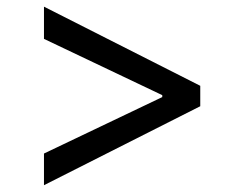

<svg xmlns="http://www.w3.org/2000/svg" viewBox="-20 -567 690 565"><path d="M569.3 -254.4 109.4 -22V-115.2L460.4 -282.7L457.5 -277.8V-291.5L460.4 -285.6L109.4 -452.6V-547.4L569.3 -314.5Z"/></svg>

Font: Inter 20pt
Style: Regular
Weight: 400
Version: Version 4.001;git-66647c0bb